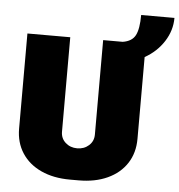

<svg xmlns="http://www.w3.org/2000/svg" viewBox="-57 -878 877 942"><g transform="rotate(5 382.0 -407.5)"><path d="M635 -621V-218Q635 -149 601.5 -97.5Q568 -46 507 -18Q446 10 365 10H322Q241 10 180 -18Q119 -46 85.5 -97.5Q52 -149 52 -218V-686H263V-221Q263 -188 286.5 -167Q310 -146 344 -146Q378 -146 401.5 -167Q425 -188 425 -221V-686H521Q567 -693 583.5 -725Q600 -757 600 -825H764Q764 -763 729 -708.5Q694 -654 635 -621Z"/></g></svg>

Font: Chivo Black
Style: Regular
Weight: 900
Designer: Hector Gatti
Foundry: Omnibus-Type
Version: Version 1.007